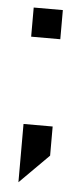

<svg xmlns="http://www.w3.org/2000/svg" viewBox="-47 -529 279 657"><g transform="rotate(5 92.0 -200.0)"><path d="M42 -500H142.1V-399.9H42ZM42 -100.1H142.1V0L42 100.1Z"/></g></svg>

Font: OSP-DIN
Style: DIN
Weight: 500
Width: 3
Version: Version 001.000